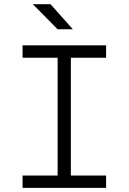

<svg xmlns="http://www.w3.org/2000/svg" viewBox="-20 -914 626 934"><path d="M89.8 0V-60.1H260.3V-633.3H89.8V-693.4H496.1V-633.3H324.7V-60.1H496.1V0ZM260.3 -771.5 139.6 -893.6H225.6L334.5 -771.5Z"/></svg>

Font: CaskaydiaCove NFP Light
Style: Regular
Weight: 300
Designer: Aaron Bell
Foundry: Saja Typeworks
Version: Version 2111.001; VTT 6.35;Nerd Fonts 3.1.1